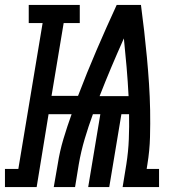

<svg xmlns="http://www.w3.org/2000/svg" viewBox="-80 -755 700 775"><path d="M-60 0V-73H-6L92 -662H36V-735H242V-662H177L128 -368H235Q270 -460 309.5 -552Q349 -644 391 -735H489Q496 -682 502 -629.5Q508 -577 513 -523.5Q518 -470 521.5 -417Q525 -364 526 -310Q527 -256 525.5 -201.5Q524 -147 515 -92L512 -73H562V0H415L430 -92Q438 -143 440 -193.5Q442 -244 441 -294H410L361 0H276L325 -294H295Q277 -245 262 -194.5Q247 -144 238 -92L223 0H137L153 -92Q161 -144 176 -194Q191 -244 209 -294H116L68 0ZM439 -367Q436 -426 431 -484Q426 -542 420 -600Q394 -542 369.5 -484Q345 -426 322 -367Z"/></svg>

Font: Iosevka Curly Slab SmBdExObl
Style: Regular
Weight: 600
Width: 7
Italic angle: -9°
Monospace: yes
Designer: Belleve Invis
Foundry: Belleve Invis
Version: Version 11.1.0; ttfautohint (v1.8.3)